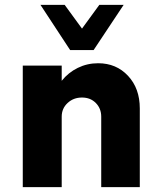

<svg xmlns="http://www.w3.org/2000/svg" viewBox="-20 -770 659 790"><path d="M365.2 -564H268.6L146.5 -750H246.1L317.4 -652.3L388.7 -750H488.8ZM383.8 -509.8Q458.5 -509.8 506.8 -458Q555.2 -406.2 555.2 -323.7V0H396.5V-290Q396.5 -323.7 374.3 -346.2Q352.1 -368.7 317.4 -368.7Q282.2 -368.7 258.1 -346.2Q233.9 -323.7 233.9 -290V0H73.7V-500H233.9V-437.5Q261.2 -471.7 300 -490.7Q338.9 -509.8 383.8 -509.8Z"/></svg>

Font: Now Alt
Style: Bold
Weight: 700
Designer: Alfredo Marco Pradil
Foundry: Alfredo Marco Pradil
Version: Version 1.002;PS 001.002;hotconv 1.0.88;makeotf.lib2.5.64775